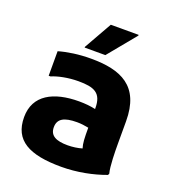

<svg xmlns="http://www.w3.org/2000/svg" viewBox="-139 -866 887 985"><g transform="rotate(20 304.0 -374.0)"><path d="M449 -756V-760H297L211 -608V-604H324ZM540 -200V-321C540 -514 425 -562 262 -562C196 -562 135 -553 87 -539V-405H97C129 -419 184 -431 241 -431C326 -431 369 -414 369 -331V-326C342 -332 313 -335 279 -335C141 -335 41 -284 41 -163C41 -36 131 12 307 12C392 12 477 -5 547 -31L551 -39C541 -75 540 -157 540 -200ZM300 -103C237 -103 202 -120 202 -166C202 -212 235 -231 306 -231C327 -231 350 -228 369 -224C369 -165 370 -140 378 -114C355 -107 326 -103 300 -103Z"/></g></svg>

Font: Kufam Arabic Latin Roman Bold
Style: Regular
Weight: 700
Designer: Wael Morcos & Artur Schmal
Version: Version 1.200;PS 001.200;hotconv 1.0.88;makeotf.lib2.5.64775